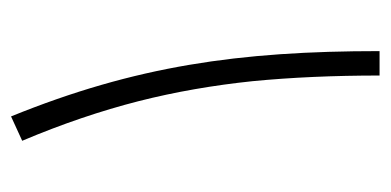

<svg xmlns="http://www.w3.org/2000/svg" viewBox="-199 -505 704 346"><g transform="rotate(-90 153.0 -332.0)"><path d="M233.9 0C233.9 -253.4 207 -440.4 116.2 -664.1L72.3 -644C103 -571.3 126.5 -501.5 143.6 -434.6C160.6 -367.7 172.4 -298.8 179.7 -229C186.5 -158.7 189.9 -82.5 189.9 0Z"/></g></svg>

Font: Estedad ExtraLight
Style: Regular
Weight: 200
Designer: Amin Abedi
Version: Version 7.3